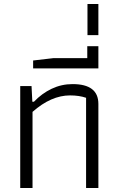

<svg xmlns="http://www.w3.org/2000/svg" viewBox="-20 -948 596 968"><path d="M82 -514H139L143 -435H151Q191 -477 240.5 -500.5Q290 -524 346 -524Q476 -524 476 -424V0H414V-455Q379 -467 333 -467Q238 -467 144 -384V0H82Z M147 -643 250 -655H420V-715H476V-603H147Z M421 -928H476V-771H421Z"/></svg>

Font: Athiti
Style: Regular
Weight: 400
Designer: CadsonDemak Team
Foundry: CadsonDemak
Version: Version 1.032